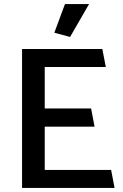

<svg xmlns="http://www.w3.org/2000/svg" viewBox="-20 -920 601 940"><path d="M541 0 524 -88H199V-300H443L426 -389H199V-592H498L481 -680H88V0ZM323 -739 416 -900H298L246 -760Z"/></svg>

Font: Catamaran SemiBold
Style: Regular
Weight: 600
Designer: Pria Ravichandran
Version: Version 2.000